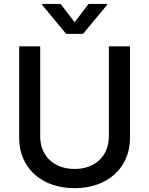

<svg xmlns="http://www.w3.org/2000/svg" viewBox="-20 -969 778 1001"><path d="M547.6 -727.3V-257.8C547.6 -159.1 479.4 -88.1 368.6 -88.1C258.2 -88.1 189.6 -159.1 189.6 -257.8V-727.3H79.9V-248.9C79.9 -96.2 194.2 12.1 368.6 12.1C543 12.1 657.7 -96.2 657.7 -248.9V-727.3ZM199.9 -943.2 324.6 -792.6H413L538 -943.2V-948.5H441.8L369 -853.3L295.8 -948.5H199.9Z"/></svg>

Font: Margiela Sans Medium
Style: Regular
Weight: 500
Designer: Stefan Endress, Andreas Faust
Version: Version 1.100;FEAKit 1.0